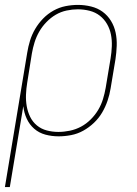

<svg xmlns="http://www.w3.org/2000/svg" viewBox="-40 -548 560 783"><path d="M-20 215 71 -333Q75 -358 82.5 -382.5Q90 -407 103.5 -430Q117 -453 136 -472.5Q155 -492 178.5 -505Q202 -518 227.5 -523Q253 -528 278 -528Q305 -528 331.5 -521.5Q358 -515 378.5 -500Q399 -485 412.5 -463Q426 -441 431.5 -415Q437 -389 436 -361.5Q435 -334 431 -307L411 -187Q407 -162 398.5 -137Q390 -112 376.5 -89Q363 -66 343 -47Q323 -28 299.5 -15Q276 -2 250 3Q224 8 199 8Q171 8 145 1Q119 -6 99.5 -23Q80 -40 69 -64Q58 -88 55 -115L0 215ZM198 -10Q221 -10 245 -15Q269 -20 290.5 -31.5Q312 -43 330 -61Q348 -79 360.5 -100Q373 -121 380 -144Q387 -167 391 -190L411 -310Q415 -334 416 -359Q417 -384 412.5 -407Q408 -430 396.5 -450Q385 -470 367 -484Q349 -498 325.5 -504Q302 -510 277 -510Q255 -510 231.5 -505Q208 -500 187.5 -488Q167 -476 149.5 -458Q132 -440 120 -419Q108 -398 101 -375.5Q94 -353 90 -330L71 -211Q67 -187 66 -162.5Q65 -138 69 -115Q73 -92 83 -71.5Q93 -51 110.5 -36.5Q128 -22 151 -16Q174 -10 198 -10Z"/></svg>

Font: Iosevka Curly Thin
Style: Italic
Weight: 100
Italic angle: -9°
Monospace: yes
Designer: Belleve Invis
Foundry: Belleve Invis
Version: Version 22.1.2; ttfautohint (v1.8.4)